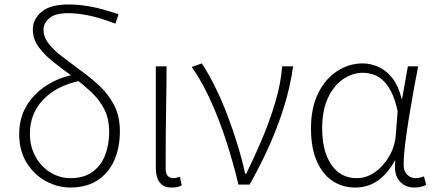

<svg xmlns="http://www.w3.org/2000/svg" viewBox="-20 -827 1951 860"><path d="M295 13Q239 13 186.5 -15Q134 -43 100 -97Q66 -151 66 -226Q66 -298 98.5 -352.5Q131 -407 186.5 -443Q242 -479 311 -493L337 -465Q231 -442 172.5 -379.5Q114 -317 114 -229Q114 -169 140 -123.5Q166 -78 207.5 -53.5Q249 -29 295 -29Q355 -29 393.5 -56.5Q432 -84 450.5 -131Q469 -178 469 -237Q469 -295 447 -338Q425 -381 388.5 -415Q352 -449 311 -480Q264 -514 222 -547Q180 -580 153.5 -616Q127 -652 127 -695Q127 -740 165.5 -773.5Q204 -807 288 -807Q333 -807 386 -797.5Q439 -788 511 -763L497 -721Q423 -749 373.5 -758.5Q324 -768 286 -768Q227 -768 201 -745.5Q175 -723 175 -695Q175 -661 197.5 -632Q220 -603 257 -574.5Q294 -546 339 -513Q384 -481 424.5 -443.5Q465 -406 491 -356.5Q517 -307 517 -239Q517 -164 491 -107Q465 -50 415.5 -18.5Q366 13 295 13Z M748 13Q725 13 710 3.5Q695 -6 686.5 -25.5Q678 -45 678 -76V-530H726Q726 -452 724.5 -375Q723 -298 722.5 -221.5Q722 -145 722 -69Q722 -49 731.5 -39Q741 -29 755 -29Q762 -29 769 -30.5Q776 -32 786 -35L794 3Q786 8 775 10.5Q764 13 748 13Z M1048 0Q1025 -97 994.5 -191.5Q964 -286 925.5 -372Q887 -458 839 -527L884 -543Q915 -496 944.5 -436Q974 -376 999 -310Q1024 -244 1044.5 -177Q1065 -110 1078 -49H1083Q1119 -122 1153.5 -203.5Q1188 -285 1213 -369Q1238 -453 1244 -530H1293Q1280 -439 1253 -351.5Q1226 -264 1187.5 -177.5Q1149 -91 1098 0Z M1572 13Q1514 13 1469.5 -16.5Q1425 -46 1399 -105Q1373 -164 1373 -252Q1373 -345 1405.5 -410Q1438 -475 1491 -509Q1544 -543 1604 -543Q1640 -543 1675 -527.5Q1710 -512 1737.5 -477Q1765 -442 1779 -384H1781L1807 -530H1853Q1842 -474 1831 -413Q1820 -352 1810.5 -292.5Q1801 -233 1794.5 -180Q1788 -127 1788 -87Q1788 -61 1803.5 -45Q1819 -29 1842 -29Q1851 -29 1861.5 -31.5Q1872 -34 1879 -37L1889 1Q1880 6 1867 9.5Q1854 13 1835 13Q1794 13 1768.5 -17Q1743 -47 1751 -107H1748Q1682 13 1572 13ZM1578 -29Q1621 -29 1659 -55.5Q1697 -82 1723 -126.5Q1749 -171 1753 -224L1761 -329Q1749 -385 1730.5 -419.5Q1712 -454 1690.5 -471.5Q1669 -489 1647 -495Q1625 -501 1606 -501Q1559 -501 1517 -472.5Q1475 -444 1449 -388.5Q1423 -333 1423 -252Q1423 -150 1464 -89.5Q1505 -29 1578 -29Z"/></svg>

Font: Noto Sans TC ExtraLight
Style: Regular
Weight: 250
Designer: Ryoko NISHIZUKA  (kana, bopomofo & ideographs); Paul D. Hunt (Latin, Greek & Cyrillic); Sandoll Communications , Soo-you
Foundry: Adobe
Version: Version 2.004-H2;hotconv 1.0.118;makeotfexe 2.5.65603